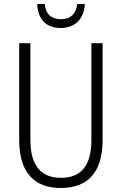

<svg xmlns="http://www.w3.org/2000/svg" viewBox="-20 -930 609 960"><path d="M404 -910H366C361 -861 333 -834 285 -834C236 -834 208 -860 204 -910H166C169 -831 213 -790 284 -790C355 -790 401 -836 404 -910ZM493 -230V-714H437V-230C437 -96 381 -41 285 -41C187 -41 132 -99 132 -231V-714H76V-230C76 -69 150 10 284 10C414 10 493 -63 493 -230Z"/></svg>

Font: Noto Sans Gujarati Condensed Light
Style: Regular
Weight: 300
Width: 3
Designer: Jelle Bosma - Monotype Design Team, Universal Thirst
Foundry: Monotype Imaging Inc.
Version: Version 2.106